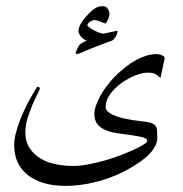

<svg xmlns="http://www.w3.org/2000/svg" viewBox="-20 -485 592 621"><path d="M499 -232.9Q490.7 -240.7 482.7 -245.4Q474.6 -250 458 -250Q440.4 -250 417 -240.7Q393.6 -231.4 372.3 -216.1Q351.1 -200.7 336.4 -180.7Q321.8 -160.6 321.8 -139.2Q321.8 -128.4 332.8 -120.8Q343.8 -113.3 358.6 -108.2Q373.5 -103 388.4 -100.3Q403.3 -97.7 411.1 -96.2Q423.8 -94.2 434.8 -93.3Q445.8 -92.3 454.8 -90.8Q463.9 -89.4 470.7 -86.7Q477.5 -84 481.9 -79.1Q487.3 -73.7 488 -63Q488.8 -52.2 488.8 -38.1Q488.8 -22.5 477.5 -4.9Q466.3 12.7 448.2 26.9Q425.3 44.9 396.5 61.3Q367.7 77.6 334.5 89.8Q301.3 102.1 264.6 109.1Q228 116.2 189.9 116.2Q153.3 116.2 123 107.4Q92.8 98.6 71 82Q49.3 65.4 37.6 41Q25.9 16.6 25.9 -15.1Q25.9 -33.2 31.2 -54.2Q36.6 -75.2 44.7 -96.2Q52.7 -117.2 62.3 -136.7Q71.8 -156.2 80.3 -171.1Q88.9 -186 94.5 -195.1Q100.1 -204.1 101.1 -204.1Q108.9 -204.1 108.9 -198.2Q108.9 -195.8 101.6 -181.6Q94.2 -167.5 85.4 -147.2Q76.7 -127 69.3 -103.3Q62 -79.6 62 -58.1Q62 -26.4 76.4 -5.1Q90.8 16.1 113 28.8Q135.3 41.5 162.6 46.6Q189.9 51.8 215.8 51.8Q237.8 51.8 264.2 46.9Q290.5 42 317.4 34.4Q344.2 26.9 369.1 17.3Q394 7.8 413.3 -1Q432.6 -9.8 444.3 -17.3Q456.1 -24.9 456.1 -28.8Q456.1 -33.2 452.6 -36.1Q449.2 -39.1 439.5 -41.5Q429.7 -43.9 411.1 -46.9Q392.6 -49.8 362.8 -53.7Q350.1 -55.2 336.4 -58.8Q322.8 -62.5 311.3 -69.3Q299.8 -76.2 292.5 -87.4Q285.2 -98.6 285.2 -115.2Q285.2 -128.4 290.5 -143.8Q295.9 -159.2 304.9 -175.5Q314 -191.9 326.4 -208.3Q338.9 -224.6 353.5 -239.3Q368.7 -254.4 385 -267.3Q401.4 -280.3 418.5 -289.8Q435.5 -299.3 452.6 -304.7Q469.7 -310.1 486.8 -310.1Q489.3 -310.1 493.7 -309.3Q498 -308.6 502.2 -306.9Q506.3 -305.2 509.5 -302.7Q512.7 -300.3 512.7 -296.9ZM359.9 -382.8Q359.9 -381.3 358.6 -377Q357.4 -372.6 355 -367.9Q352.5 -363.3 348.9 -358.9Q345.2 -354.5 340.8 -353Q337.9 -352.1 331.8 -349.9Q325.7 -347.7 317.4 -344.5Q309.1 -341.3 299.3 -337.4Q289.6 -333.5 279.8 -330.1Q255.9 -320.8 244.4 -315.4Q232.9 -310.1 229 -310.1Q225.1 -310.1 225.1 -314Q225.1 -315.9 226.6 -319.6Q228 -323.2 230 -327.1Q231.9 -331.1 233.9 -334.7Q235.8 -338.4 236.8 -339.8Q238.3 -341.3 241.5 -343.5Q244.6 -345.7 248.3 -347.9Q252 -350.1 255.4 -351.6Q258.8 -353 260.7 -354Q256.8 -355 252.2 -357.7Q247.6 -360.4 243.7 -364.5Q239.7 -368.7 236.8 -374Q233.9 -379.4 233.9 -386.2Q233.9 -392.1 236.8 -399.2Q239.7 -406.2 244.4 -413.3Q249 -420.4 254.6 -427.2Q260.3 -434.1 266.1 -439.9Q275.4 -449.2 282.2 -454.3Q289.1 -459.5 294.2 -461.7Q299.3 -463.9 303.7 -464.4Q308.1 -464.8 313 -464.8Q323.7 -464.8 328.9 -456.3Q334 -447.8 334 -438Q334 -435.5 332.5 -430.7Q331.1 -425.8 328.9 -420.9Q326.7 -416 324.5 -412.6Q322.3 -409.2 320.8 -409.2Q318.8 -409.2 314.9 -410.9Q311 -412.6 306.2 -414.6Q301.3 -416.5 295.9 -418.2Q290.5 -419.9 286.1 -419.9Q277.8 -419.9 270.3 -414.1Q262.7 -408.2 262.7 -402.8Q262.7 -401.4 268.1 -397.2Q273.4 -393.1 281.5 -388.4Q289.6 -383.8 298.6 -380.1Q307.6 -376.5 314.9 -376Q320.8 -377.4 327.6 -378.9Q334.5 -380.4 340.6 -381.6Q346.7 -382.8 351.1 -383.8Q355.5 -384.8 356.9 -385.3Q357.9 -385.3 358.9 -385Q359.9 -384.8 359.9 -382.8Z"/></svg>

Font: Scheherazade Rohingya
Style: Regular
Weight: 400
Designer: SIL International
Foundry: SIL International
Version: Version 2.000 (build 440/429)